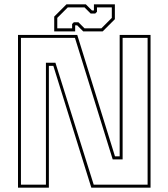

<svg xmlns="http://www.w3.org/2000/svg" viewBox="-20 -860 772 880"><path d="M76 -13.5H190.5V-572.5H234L409.5 -13.5H656.5V-686.5H542V-129.5H496.5L323.5 -686.5H76ZM62.5 0V-700H334L507 -143.5H528.5V-700H670V0H398.5L224.5 -558H204V0ZM228.5 -716V-784L284.5 -840H373.5L401.5 -812H410.5V-840H506.5V-772L450.5 -716H361.5L333.5 -744H324.5V-716ZM242.5 -730H310.5V-750L318.5 -758H339.5L367.5 -730H444.5L492.5 -778V-826H424.5V-806L416.5 -798H395.5L367.5 -826H290.5L242.5 -778Z"/></svg>

Font: Tourney Thin
Style: Regular
Weight: 100
Designer: Tyler Finck
Foundry: Etcetera Type Co
Version: Version 1.015